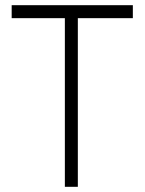

<svg xmlns="http://www.w3.org/2000/svg" viewBox="-20 -720 557 740"><path d="M230 0V-650H25V-700H492V-650H280V0Z"/></svg>

Font: Lexend Deca ExtraLight
Style: Regular
Weight: 200
Designer: Bonnie Shaver-Troup, Thomas Jockin
Foundry: Lexend
Version: Version 1.008; ttfautohint (v1.8.4.7-5d5b)